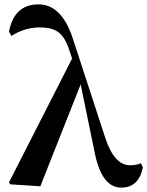

<svg xmlns="http://www.w3.org/2000/svg" viewBox="-20 -840 672 876"><path d="M632 -76Q613 16 533 16Q444 16 412 -144L348 -455L164 10L27 1L21 -8L309 -573L292 -623Q273 -676 242 -696Q214 -715 162 -715Q93 -715 32 -676L21 -696Q45 -820 156 -820Q260 -820 311 -668L461 -209Q502 -86 573 -86Q601 -86 623 -95Z"/></svg>

Font: Source Han Serif JP
Style: Bold
Weight: 700
Designer: Ryoko NISHIZUKA  (kana & ideographs); Frank Grießhammer (Latin, Greek & Cyrillic); Wenlong ZHANG  (bopomofo); Sandoll Co
Foundry: Adobe Systems Incorporated
Version: Version 1.000;PS 1;hotconv 16.6.53;makeotf.lib2.5.65590